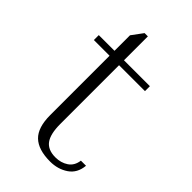

<svg xmlns="http://www.w3.org/2000/svg" viewBox="-191 -667 744 744"><g transform="rotate(45 180.5 -295.5)"><path d="M345 -77Q341 -33 309 -11.5Q277 10 235 10Q170 10 139 -20Q108 -50 108 -118V-443H22V-470H108V-555L142 -601H160V-470H302V-443H160V-121Q160 -66 178.5 -41Q197 -16 238 -16Q268 -16 290.5 -31Q313 -46 317 -77Z"/></g></svg>

Font: Taviraj ExtraLight
Style: Regular
Weight: 275
Designer: Katatrad Team
Foundry: CadsonDemak
Version: Version 1.001